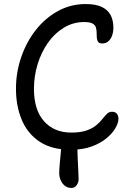

<svg xmlns="http://www.w3.org/2000/svg" viewBox="-20 -731 653 950"><path d="M334 199Q314 199 300.5 188Q287 177 280 160Q273 143 273 126Q273 108 275.5 81Q278 54 280.5 27Q283 0 283 -15Q283 -27 291 -36Q299 -45 310.5 -50Q322 -55 332 -55Q345 -55 354 -45Q363 -35 363 -14Q363 21 364.5 55Q366 89 367.5 115Q369 141 369 156Q369 172 359 185.5Q349 199 334 199ZM331 10Q236 10 176 -30Q116 -70 87.5 -138.5Q59 -207 59 -292Q59 -373 85 -448.5Q111 -524 157.5 -583Q204 -642 267 -676.5Q330 -711 404 -711Q454 -711 484 -696.5Q514 -682 527.5 -656Q541 -630 541 -594Q541 -574 535 -556Q529 -538 516.5 -527Q504 -516 486 -516Q471 -516 465.5 -524Q460 -532 459 -544.5Q458 -557 458 -572Q458 -585 454 -596.5Q450 -608 437 -615Q424 -622 397 -622Q342 -622 296 -594Q250 -566 217 -519Q184 -472 166 -413Q148 -354 148 -291Q148 -187 198 -131Q248 -75 333 -75Q379 -75 408.5 -85.5Q438 -96 456.5 -111.5Q475 -127 487 -142.5Q499 -158 509.5 -168Q520 -178 534 -178Q551 -178 558.5 -168Q566 -158 566 -143Q566 -123 551 -97Q536 -71 506.5 -46.5Q477 -22 433 -6Q389 10 331 10Z"/></svg>

Font: Shantell Sans
Style: Regular
Weight: 400
Designer: Stephen Nixon, Anya Danilova, Shantell Martin
Foundry: Arrow Type
Version: Version 1.008;[ac192a2d6]